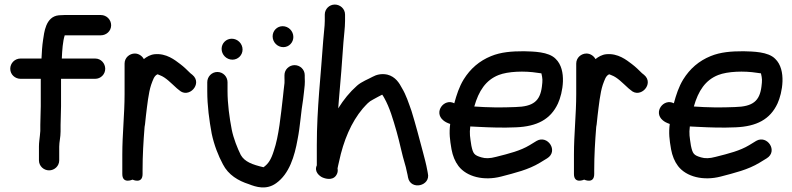

<svg xmlns="http://www.w3.org/2000/svg" viewBox="-20 -774 3479 843"><path d="M246 -197V-226C246 -251.2 248 -278.4 248 -308V-428H398C422.3 -428 442 -447.7 442 -472C442 -495 424 -517 398 -517H251.4C253 -553.8 255.7 -592.9 264.2 -619H423C446 -619 468 -637 468 -663C468 -687.8 447.8 -708 423 -708H262C254.5 -708 246.7 -707.6 238.7 -706.9C179 -701.5 174 -628.3 169.3 -600C165.1 -573 163.5 -545.3 162.2 -517H70C45.2 -517 25 -496.8 25 -472C25 -446 47 -428 70 -428H159V-308C159 -280.9 157 -253.7 157 -226V-199.1L155.1 -178.2C153.9 -163.9 151 -149.1 151 -131V-70C151 -44.7 172 -26 195.5 -26C219 -26 240 -44.7 240 -70V-130C240 -151.1 246 -171.1 246 -197Z M517 -96V-10C517 35.2 561.9 14.7 561.9 14.7C561.9 14.7 606 35.4 606 -10V-28C606 -92.5 609.7 -152.4 614.8 -216.9L616.7 -227.9C618.8 -240.7 618.6 -252.8 620.8 -266.5C626.4 -311.3 631.7 -365.6 643.6 -401.7C651.8 -423.6 656.4 -440.2 670.3 -447.2C670.7 -447.3 671.6 -447.4 672.6 -447.6C672.6 -447.6 678.6 -444.9 682.5 -443.5C707.9 -434.2 730 -410 756.3 -386.4C756.5 -386.2 757 -385.8 757.4 -385.5L766.5 -378.2C808.5 -339 871.4 -406.6 824.8 -445.4L815.7 -452.7C803.7 -464.7 787.2 -480.9 771 -493C748.1 -510.2 710.5 -541.1 658.5 -535.9C640 -534 624.1 -524.6 611.5 -514.5C605.2 -527 590.1 -539 572 -539C549 -539 527 -521 527 -495V-361C527 -272.8 517 -184.2 517 -96Z M1177 -614.5C1177 -588.3 1198.2 -567 1224 -567C1249 -567 1268 -587.6 1268 -611.5C1268 -637.7 1246.8 -659 1221 -659C1196 -659 1177 -638.4 1177 -614.5ZM953 -559.5C953 -533.5 974.5 -512 1000.5 -512C1025.1 -512 1045 -531.9 1045 -556.5C1045 -582.5 1023.5 -604 997.5 -604C972.9 -604 953 -584.1 953 -559.5ZM890 -413V-374C890 -309.4 898.7 -245.5 909.5 -187.2C920 -137.3 938.3 -90.5 958.8 -52.5C982.6 -5.9 1026.5 20 1072.6 34.6C1103.6 46.9 1149.2 61.6 1192.6 30.3C1250.2 -10.8 1273.4 -87.8 1286.6 -162.3C1298.2 -219.8 1301.6 -284.6 1310.6 -335.7C1310.7 -336 1310.8 -336.6 1310.8 -337.1L1314.8 -371.1C1317.1 -390 1319.6 -409.4 1318 -432.9V-444C1318 -469.3 1297 -488 1273.5 -488C1249.7 -488 1229 -468.9 1229 -444V-432C1229 -425.1 1229.7 -419 1229.1 -409.6C1226.2 -388.6 1224.4 -366.5 1222.2 -347.9C1212.8 -268.3 1204.5 -176.5 1182.2 -111.8C1170.1 -73.1 1158.3 -55 1137 -39.7C1087.7 -51.3 1054.2 -63.6 1037.1 -93.7C1022.5 -123 1005.3 -166.1 997.5 -204.8C987.5 -256.5 979 -318.2 979 -374V-413C979 -437.1 959.7 -458 934.5 -458C909.3 -458 890 -437.1 890 -413Z M1406 -710V-682C1406 -658 1401.2 -627.5 1399.1 -595.7C1389.1 -446.3 1371 -297.9 1371 -137V-48C1357.9 -20.1 1383.4 -0.7 1395 4.7C1413.9 13.3 1447.6 19.2 1460.2 -12.1C1463.4 -19.8 1463.4 -27.3 1462 -34.7C1463.1 -41.9 1466.1 -52.5 1468.5 -63.9C1488.1 -157.1 1522.4 -237.7 1572.7 -297.4C1590.9 -317.2 1598.8 -327.4 1617.6 -336.8L1639.3 -348.7C1645.6 -351.7 1653.8 -356.6 1658 -358.4C1660.1 -355.8 1663.2 -351.2 1667.1 -344C1691 -301.5 1705.2 -252 1721.5 -195.6C1735.6 -146.5 1744.1 -98.4 1759.2 -49.4C1763.4 -36.8 1764.8 -23.4 1769.6 -5.5L1771.4 4.5C1782.1 63.5 1872.4 43 1858.4 -13.5L1856.6 -23.5C1850.9 -55 1844.4 -77.7 1837.2 -105.4C1822.7 -160.4 1804 -231.2 1786.7 -286.9C1774.4 -321.3 1763.5 -356.3 1744.8 -387.3C1733.4 -408.8 1716.7 -437.3 1680.6 -446.4C1654.5 -452 1632.1 -445.9 1615.7 -436.8C1598.4 -426.9 1568.1 -416.1 1547.4 -397.7C1515.2 -369.1 1489.2 -337 1465 -298.3C1465.8 -310.8 1466.8 -324.1 1467.9 -335.6C1474.6 -407.6 1482.9 -513.8 1487.9 -588.8C1490 -618.5 1495 -652.5 1495 -682V-710C1495 -736 1473 -754 1450 -754C1425.7 -754 1406 -734.3 1406 -710Z M2062.4 -306.4C2081.9 -375.1 2113 -422.5 2169.6 -444.7C2210 -460.6 2282.4 -463.6 2340.5 -454.2C2349.1 -453.2 2352.5 -452.8 2357.1 -451.9C2362.5 -428.1 2362.8 -422.1 2359.2 -393.2C2351 -330.6 2321.9 -305.9 2243.1 -304C2181.3 -301.2 2121.4 -302.1 2062.4 -306.4ZM2044.8 -218.8C2053.4 -218.1 2067.8 -217.4 2080 -217C2135.4 -214.2 2186.5 -212.4 2246.1 -215C2337.8 -218.8 2397.4 -249.9 2429.7 -319.5C2450.7 -364.9 2470.5 -467 2419.6 -515.7C2388.8 -547.5 2321.8 -547.8 2280.3 -549C2226.7 -549 2179.6 -545.5 2136 -527.6C2084.9 -506.7 2045.4 -472.9 2015.7 -425.1C1996.3 -393.4 1984.7 -357.8 1974.6 -320.5C1930.1 -344 1882.8 -281.8 1926 -245.8C1934 -239.1 1942.2 -234.8 1956.6 -229.7C1951.5 -189 1955 -161.6 1962.4 -118.6C1967.7 -90 1977.5 -65.4 1993.1 -44.8C2029.5 2.5 2104.3 20.9 2180.3 1.2C2242.1 -15.2 2299.4 -28.4 2351 -59.7L2382.1 -78.7C2433.7 -110.3 2384.7 -183.2 2336.3 -155.5L2305 -136.4C2265 -112.4 2217.6 -100.2 2157.7 -85.2C2131 -77.9 2110.7 -77.9 2094.1 -83C2062 -92.3 2057.1 -98.9 2049.6 -134.4C2043.7 -173.6 2040.8 -186.3 2044.8 -218.8Z M2500 -96V-10C2500 35.2 2544.9 14.7 2544.9 14.7C2544.9 14.7 2589 35.4 2589 -10V-28C2589 -92.5 2592.7 -152.4 2597.8 -216.9L2599.7 -227.9C2601.8 -240.7 2601.6 -252.8 2603.8 -266.5C2609.4 -311.3 2614.7 -365.6 2626.6 -401.7C2634.8 -423.6 2639.4 -440.2 2653.3 -447.2C2653.7 -447.3 2654.6 -447.4 2655.6 -447.6C2655.6 -447.6 2661.6 -444.9 2665.5 -443.5C2690.9 -434.2 2713 -410 2739.3 -386.4C2739.5 -386.2 2740 -385.8 2740.4 -385.5L2749.5 -378.2C2791.5 -339 2854.4 -406.6 2807.8 -445.4L2798.7 -452.7C2786.7 -464.7 2770.2 -480.9 2754 -493C2731.1 -510.2 2693.5 -541.1 2641.5 -535.9C2623 -534 2607.1 -524.6 2594.5 -514.5C2588.2 -527 2573.1 -539 2555 -539C2532 -539 2510 -521 2510 -495V-361C2510 -272.8 2500 -184.2 2500 -96Z M3026.4 -306.4C3045.9 -375.1 3077 -422.5 3133.6 -444.7C3174 -460.6 3246.4 -463.6 3304.5 -454.2C3313.1 -453.2 3316.5 -452.8 3321.1 -451.9C3326.5 -428.1 3326.8 -422.1 3323.2 -393.2C3315 -330.6 3285.9 -305.9 3207.1 -304C3145.3 -301.2 3085.4 -302.1 3026.4 -306.4ZM3008.8 -218.8C3017.4 -218.1 3031.8 -217.4 3044 -217C3099.4 -214.2 3150.5 -212.4 3210.1 -215C3301.8 -218.8 3361.4 -249.9 3393.7 -319.5C3414.7 -364.9 3434.5 -467 3383.6 -515.7C3352.8 -547.5 3285.8 -547.8 3244.3 -549C3190.7 -549 3143.6 -545.5 3100 -527.6C3048.9 -506.7 3009.4 -472.9 2979.7 -425.1C2960.3 -393.4 2948.7 -357.8 2938.6 -320.5C2894.1 -344 2846.8 -281.8 2890 -245.8C2898 -239.1 2906.2 -234.8 2920.6 -229.7C2915.5 -189 2919 -161.6 2926.4 -118.6C2931.7 -90 2941.5 -65.4 2957.1 -44.8C2993.5 2.5 3068.3 20.9 3144.3 1.2C3206.1 -15.2 3263.4 -28.4 3315 -59.7L3346.1 -78.7C3397.7 -110.3 3348.7 -183.2 3300.3 -155.5L3269 -136.4C3229 -112.4 3181.6 -100.2 3121.7 -85.2C3095 -77.9 3074.7 -77.9 3058.1 -83C3026 -92.3 3021.1 -98.9 3013.6 -134.4C3007.7 -173.6 3004.8 -186.3 3008.8 -218.8Z"/></svg>

Font: Just Breathe
Style: Bd
Weight: 400
Foundry: Cannot Into Space Fonts
Version: Version 0.72